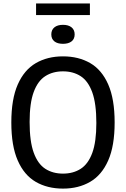

<svg xmlns="http://www.w3.org/2000/svg" viewBox="-20 -1073 723 1102"><path d="M341.5 9.5Q252 9.5 185.2 -29.2Q118.5 -68 81.8 -151.8Q45 -235.5 45 -370Q45 -504.5 82 -588.2Q119 -672 185.8 -710.8Q252.5 -749.5 341.5 -749.5Q431 -749.5 497.8 -710.8Q564.5 -672 601.2 -588.2Q638 -504.5 638 -370Q638 -235.5 601 -151.8Q564 -68 497.2 -29.2Q430.5 9.5 341.5 9.5ZM341.5 -76.5Q400 -76.5 443 -104Q486 -131.5 509.5 -195Q533 -258.5 533 -367Q533 -478.5 509.5 -543.2Q486 -608 443 -635.8Q400 -663.5 341.5 -663.5Q283 -663.5 240 -636Q197 -608.5 173.5 -545Q150 -481.5 150 -373Q150 -261.5 173.5 -196.8Q197 -132 240 -104.2Q283 -76.5 341.5 -76.5ZM341.5 -821.5Q310 -821.5 292.2 -835.5Q274.5 -849.5 274.5 -875.5Q274.5 -901.5 292.2 -916Q310 -930.5 341.5 -930.5Q373 -930.5 390.8 -916Q408.5 -901.5 408.5 -875.5Q408.5 -849.5 390.8 -835.5Q373 -821.5 341.5 -821.5ZM187 -986.5V-1053H496V-986.5Z"/></svg>

Font: Encode Sans SemiCondensed SemiCondensed Medium
Style: Regular
Weight: 500
Width: 4
Designer: Multiple Designers
Foundry: Impallari Type
Version: Version 3.000; ttfautohint (v1.8.3) -l 8 -r 50 -G 200 -x 14 